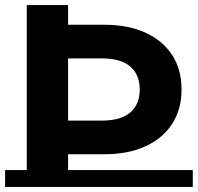

<svg xmlns="http://www.w3.org/2000/svg" viewBox="-22 -720 776 753"><path d="M211 -115V-247H377Q452 -247 489 -279Q526 -311 526 -369Q526 -427 489 -459Q452 -491 377 -491H211V-623H386Q480 -623 548 -592Q616 -561 653 -504.5Q690 -448 690 -369Q690 -291 653 -234Q616 -177 548 -146Q480 -115 386 -115ZM83 0V-700H245V0ZM-2 -53H734V13H-2Z"/></svg>

Font: Montserrat Underline Thin
Style: Bold
Weight: 700
Version: Version 9.000